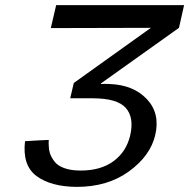

<svg xmlns="http://www.w3.org/2000/svg" viewBox="-20 -713 741 752"><path d="M78 -160Q140 -164 171 -165Q170 -152 171 -142Q171 -127 175.5 -113Q180 -99 192 -82Q204 -65 230.5 -55Q257 -45 296 -45Q375 -45 425 -82Q475 -119 490 -183Q506 -253 472.5 -290.5Q439 -328 343 -328H255L269 -388L571 -604L179 -603L200 -693H701L681 -604L375 -386V-384Q388 -385 408 -384Q502 -381 555 -325Q608 -269 588 -184Q569 -103 485.5 -42Q402 19 280 19Q179 18 123 -23.5Q67 -65 78 -160Z"/></svg>

Font: Coval
Style: Book Italic
Weight: 350
Foundry: Context Ltd
Version: Version 001.000